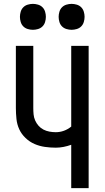

<svg xmlns="http://www.w3.org/2000/svg" viewBox="-20 -972 540 992"><path d="M348 0V-224Q329 -217 308.5 -213Q288 -209 268 -209Q240 -209 212 -213Q184 -217 158.5 -228Q133 -239 112 -259Q91 -279 79.5 -304Q68 -329 65 -357.5Q62 -386 62 -414V-735H152V-414Q152 -397 153.5 -381Q155 -365 161.5 -350Q168 -335 179 -322.5Q190 -310 204.5 -302.5Q219 -295 235.5 -292Q252 -289 268 -289Q290 -289 310.5 -296.5Q331 -304 348 -318V-735H438V0ZM350 -818Q337 -818 323.5 -822Q310 -826 300.5 -835.5Q291 -845 287 -858.5Q283 -872 283 -885Q283 -898 287 -911.5Q291 -925 300.5 -934.5Q310 -944 323.5 -948Q337 -952 350 -952Q363 -952 376.5 -948Q390 -944 399.5 -934.5Q409 -925 413 -911.5Q417 -898 417 -885Q417 -872 413 -858.5Q409 -845 399.5 -835.5Q390 -826 376.5 -822Q363 -818 350 -818ZM150 -818Q137 -818 123.5 -822Q110 -826 100.5 -835.5Q91 -845 87 -858.5Q83 -872 83 -885Q83 -898 87 -911.5Q91 -925 100.5 -934.5Q110 -944 123.5 -948Q137 -952 150 -952Q163 -952 176.5 -948Q190 -944 199.5 -934.5Q209 -925 213 -911.5Q217 -898 217 -885Q217 -872 213 -858.5Q209 -845 199.5 -835.5Q190 -826 176.5 -822Q163 -818 150 -818Z"/></svg>

Font: Iosevka Medium
Style: Regular
Weight: 500
Monospace: yes
Designer: Belleve Invis
Foundry: Belleve Invis
Version: Version 32.5.0; ttfautohint (v1.8.4)